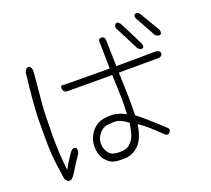

<svg xmlns="http://www.w3.org/2000/svg" viewBox="-134 -965 1268 1153"><g transform="rotate(-20 500.0 -388.5)"><path d="M940 -652Q947 -632 937 -623Q924 -615 904 -631L831 -763Q821 -783 835 -791Q848 -798 863 -782ZM811 -612Q820 -588 808 -582Q795 -576 778 -593L699 -747Q692 -763 705 -775Q717 -787 735 -763ZM622 -535 879 -537Q904 -530 902 -514Q901 -498 879 -494L623 -493Q625 -440 626 -398Q627 -356 628 -326Q628 -296 628 -269Q628 -242 627 -219Q662 -195 783 -83Q800 -69 787 -53Q774 -36 757 -49Q713 -92 679.5 -121Q646 -150 623 -164Q609 -74 573 -39Q537 -1 488 3Q463 4 443.5 3Q424 2 410 -2Q382 -10 357 -42Q333 -75 333 -125Q333 -173 364 -216Q380 -236 399 -248Q418 -260 441 -264Q464 -268 484.5 -268.5Q505 -269 522 -265Q557 -258 583 -241Q586 -282 586 -334Q585 -360 584 -400Q583 -440 581 -493L291 -494Q269 -497 267 -521Q265 -544 290 -537L580 -535L577 -695Q572 -727 595 -727Q617 -727 618 -702ZM144 -685Q143 -663 140.5 -632.5Q138 -602 134 -562Q130 -522 127 -490.5Q124 -459 123 -436Q121 -387 120 -297Q119 -251 120 -217.5Q121 -184 122 -163Q123 -142 125.5 -114Q128 -86 132 -51Q139 -64 153 -87Q167 -110 189 -142Q206 -166 223 -158Q237 -151 228 -121Q205 -87 189.5 -63Q174 -39 165 -23Q146 8 131 15Q112 21 97 -4Q90 -49 82 -111Q78 -141 76 -167Q74 -193 74 -213Q73 -233 73 -269.5Q73 -306 73 -358Q72 -411 78.5 -493Q85 -575 98 -687Q108 -712 123 -711Q139 -710 144 -685ZM581 -188Q542 -218 515 -223Q502 -225 486.5 -224.5Q471 -224 452 -222Q416 -216 395 -186Q373 -155 376 -122Q377 -106 382.5 -92Q388 -78 397 -66Q417 -43 462 -43Q508 -41 531 -63Q555 -85 564 -113Q569 -127 573 -145.5Q577 -164 581 -188Z"/></g></svg>

Font: Yomogi
Style: Regular
Weight: 400
Designer: satsuyako
Foundry: satsuyako
Version: Version 3.100